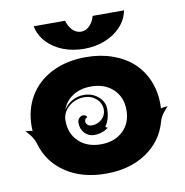

<svg xmlns="http://www.w3.org/2000/svg" viewBox="-77 -737 788 818"><g transform="rotate(-10 317.5 -328.0)"><path d="M122.1 -664.1H257.8Q264.6 -638.7 280.6 -622.6Q296.6 -606.4 317.4 -606.4Q338.1 -606.4 354.1 -622.6Q370.1 -638.7 377 -664.1H512.7Q505.1 -624.5 476.9 -594.4Q448.7 -564.2 407.2 -548.2Q365.7 -532.2 317.4 -532.2Q269 -532.2 227.5 -548.2Q186 -564.2 157.8 -594.4Q129.6 -624.5 122.1 -664.1ZM9.8 -229.5Q28.1 -229.5 39.8 -225.1Q39.1 -234.4 39.1 -244.1Q39.1 -318.8 73.6 -376.1Q108.2 -433.3 171.4 -464.7Q234.6 -496.1 317.4 -496.1Q379.4 -496.1 431.3 -477.9Q483.2 -459.7 519.3 -427Q555.4 -394.3 575.6 -347.3Q595.7 -300.3 595.7 -244.1Q595.7 -231.2 595.2 -225.1Q606.9 -229.5 625 -229.5Q609.6 -214.1 600.2 -200.4Q590.8 -186.8 585.9 -169.9Q563 -87.6 491.6 -39.9Q420.2 7.8 317.4 7.8Q214.6 7.8 143.2 -39.9Q71.8 -87.6 48.8 -169.9Q40.5 -199.2 9.8 -229.5ZM185.5 -244.1Q185.5 -188 221.8 -153.6Q258.1 -119.1 317.4 -119.1Q376.7 -119.1 413 -153.6Q449.2 -188 449.2 -244.1Q449.2 -300.3 413 -334.7Q376.7 -369.1 317.4 -369.1Q271.2 -369.1 238.3 -347.8Q205.3 -326.4 192.6 -289.1Q205.8 -311.8 229.4 -325.3Q252.9 -338.9 281.2 -338.9Q317.6 -338.9 343.4 -316.5Q369.1 -294.2 369.1 -262.7Q369.1 -218.3 348.1 -190.2Q351.8 -184.3 358.2 -184.3Q332 -163.1 295.9 -163.1Q271.5 -163.1 254.9 -180.9Q238.3 -198.7 238.3 -225.6Q238.3 -237.3 245.7 -245.6Q253.2 -253.9 263.7 -253.9Q270 -253.9 274.7 -250.5Q279.3 -247.1 279.3 -242.2Q274.4 -242.2 271 -237.5Q267.6 -232.9 267.6 -226.6Q267.6 -217.8 274.9 -211.4Q282.2 -205.1 293 -205.1Q318.1 -205.1 336.3 -221.9Q354.5 -238.8 354.5 -262.7Q354.5 -290.3 333 -309.7Q311.5 -329.1 281.2 -329.1Q241.7 -329.1 213.6 -304.2Q185.5 -279.3 185.5 -244.1Z"/></g></svg>

Font: Agreloy
Style: Medium
Weight: 400
Designer: gluk
Foundry: gluk
Version: Version 0.27